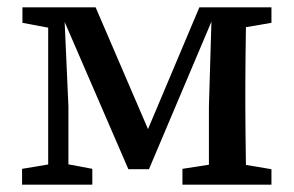

<svg xmlns="http://www.w3.org/2000/svg" viewBox="-20 -502 798 522"><path d="M329 -42 152 -451H136V-482H240L394 -124H371L522 -482H575V-453H559L385 -42ZM548 0V-213L556 -482H650Q649 -458 648.5 -420.5Q648 -383 647.5 -343Q647 -303 647 -270V-213Q647 -180 647.5 -140Q648 -100 648.5 -62.5Q649 -25 650 0ZM40 0V-43L130 -58H151L231 -43V0ZM476 0V-43L579 -59H616L718 -42V0ZM41 -440V-482H147V-423H131ZM111 0V-482H154L166 -213V0ZM595 -423V-482H718V-440L619 -423Z"/></svg>

Font: Source Serif 4 18pt Medium
Style: Regular
Weight: 500
Designer: Frank Grießhammer
Foundry: Adobe Systems Incorporated
Version: Version 4.004;hotconv 1.0.116;makeotfexe 2.5.65601